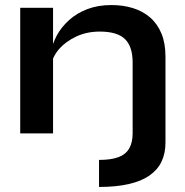

<svg xmlns="http://www.w3.org/2000/svg" viewBox="-20 -528 733 760"><path d="M372 212V105Q420 105 449 94Q478 83 491.5 59.5Q505 36 505 0V-281Q505 -344 474.5 -373.5Q444 -403 375 -403Q323 -403 281 -383Q239 -363 213 -333Q198 -315 190 -296V0H60V-497H190V-354Q196 -371 205 -388Q223 -421 253.5 -448.5Q284 -476 326 -492Q368 -508 421 -508Q467 -508 506 -496Q545 -484 574 -459Q603 -434 619 -395.5Q635 -357 635 -304V36Q635 79 619.5 111.5Q604 144 572 166.5Q540 189 490 200.5Q440 212 372 212Z"/></svg>

Font: Syne Modified
Style: Bold
Weight: 700
Designer: Lucas Descroix
Foundry: Bonjour Monde
Version: Version 2.200